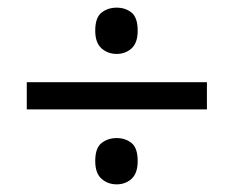

<svg xmlns="http://www.w3.org/2000/svg" viewBox="-20 -603 612 502"><path d="M285 -462Q262 -462 245.5 -476.5Q229 -491 229 -523Q229 -557 245.5 -570Q262 -583 285 -583Q308 -583 324 -570Q340 -557 340 -523Q340 -491 324 -476.5Q308 -462 285 -462ZM50 -317V-388H521V-317ZM285 -121Q262 -121 245.5 -135.5Q229 -150 229 -182Q229 -216 245.5 -229Q262 -242 285 -242Q308 -242 324 -229Q340 -216 340 -182Q340 -150 324 -135.5Q308 -121 285 -121Z"/></svg>

Font: Noto Kufi Arabic
Style: Regular
Weight: 400
Designer: Monotype Design Team, David Williams, Khaled Hosny
Foundry: Google LLC
Version: Version 2.109; ttfautohint (v1.8.4.7-5d5b)